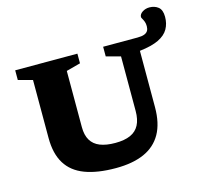

<svg xmlns="http://www.w3.org/2000/svg" viewBox="-121 -994 1212 1142"><g transform="rotate(-15 485.0 -423.0)"><path d="M850.5 -755Q850.5 -771.5 845.8 -783.8Q841 -796 836 -804.2Q831 -812.5 831 -816.5Q831.5 -834 850.5 -846.5Q869.5 -859 894 -859Q925.5 -859 947.8 -841.5Q970 -824 970 -781Q970 -739 951.5 -706.5Q933 -674 890 -653.2Q847 -632.5 773 -624V-277.5Q773 -178 736.8 -113.8Q700.5 -49.5 629.8 -18.2Q559 13 455.5 13Q341.5 13 265.5 -15.8Q189.5 -44.5 151.8 -105.8Q114 -167 114 -264V-621L26.5 -644.5V-704H409.5V-644.5L322 -621V-274.5Q322 -225.5 340.8 -194Q359.5 -162.5 397 -147.5Q434.5 -132.5 491 -132.5Q547.5 -132.5 584 -148.8Q620.5 -165 638.2 -198.8Q656 -232.5 656 -285V-621L568 -644.5V-704H779.5Q806.5 -704 822 -710Q837.5 -716 844 -727.2Q850.5 -738.5 850.5 -755Z"/></g></svg>

Font: Newsreader 7pt
Style: Bold
Weight: 700
Designer: Hugues Gentile
Foundry: Production Type
Version: Version 1.003